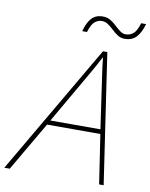

<svg xmlns="http://www.w3.org/2000/svg" viewBox="-147 -972 817 1043"><g transform="rotate(10 261.5 -451.0)"><path d="M-50 0 368 -716H392L498 0H473L432 -271H138L-20 0ZM152 -296H428L385 -594Q379 -633 374 -682H372Q361 -660 348.5 -637.5Q336 -615 324 -594ZM238 -804Q251 -853 273.5 -877.5Q296 -902 335 -902Q359 -902 377.5 -891Q396 -880 411.5 -865Q427 -850 442 -839Q457 -828 473 -828Q495 -828 513.5 -842Q532 -856 546 -902H573Q560 -855 536.5 -829Q513 -803 472 -803Q450 -803 433 -814Q416 -825 400.5 -840Q385 -855 369 -866Q353 -877 334 -877Q314 -877 296 -863Q278 -849 264 -804Z"/></g></svg>

Font: Noto Sans Thin
Style: Italic
Weight: 100
Italic angle: -12°
Designer: Monotype Design Team
Foundry: Monotype Imaging Inc.
Version: Version 2.013; ttfautohint (v1.8.4.7-5d5b)